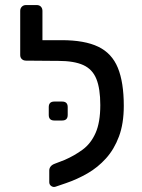

<svg xmlns="http://www.w3.org/2000/svg" viewBox="-20 -730 564 760"><path d="M200 9Q191 12 183 6.5Q175 1 175 -9V-55Q175 -64 180.5 -71Q186 -78 197 -82L236 -97Q275 -114 307.5 -138Q340 -162 358.5 -204Q377 -246 377 -314Q377 -379 361.5 -417.5Q346 -456 309.5 -472.5Q273 -489 210 -489H180Q170 -489 163.5 -495.5Q157 -502 157 -512V-548Q157 -558 163.5 -564.5Q170 -571 180 -571H224Q315 -571 369 -545Q423 -519 446.5 -461.5Q470 -404 470 -311Q470 -241 451 -190Q432 -139 399.5 -103Q367 -67 326 -43.5Q285 -20 241 -5ZM202 -489 83 -490Q73 -490 66.5 -496Q60 -502 60 -512V-687Q60 -697 66.5 -703.5Q73 -710 83 -710H125Q136 -710 142 -703.5Q148 -697 148 -687V-571H204ZM195 -253Q173 -253 173 -275V-306Q173 -328 195 -328H226Q248 -328 248 -306V-275Q248 -253 226 -253Z"/></svg>

Font: Rubik Light
Style: Regular
Weight: 400
Version: Version 2.101